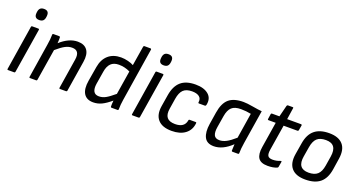

<svg xmlns="http://www.w3.org/2000/svg" viewBox="-41 -1288 3551 1897"><g transform="rotate(20 1734.5 -339.0)"><path d="M172.9 -569.8Q119.1 -569.8 124 -625L125 -634.8Q127.9 -662.6 141.4 -676.3Q154.8 -689.9 182.1 -689.9Q235.8 -689.9 231 -634.8L230 -625Q227.1 -597.2 213.6 -583.5Q200.2 -569.8 172.9 -569.8ZM53.2 0Q43.5 0 44.9 -9.8L119.1 -478Q120.6 -487.8 130.9 -487.8H192.9Q198.2 -487.8 200.9 -485.4Q203.6 -482.9 203.1 -478L127.9 -9.8Q126.5 0 117.2 0Z M284.2 0Q274.4 0 275.9 -9.8L332 -366.2Q342.8 -428.7 342.8 -477.1Q342.8 -487.8 355 -487.8H413.1Q418.5 -487.8 420.9 -485.8Q423.3 -483.9 423.8 -478Q425.3 -459 421.9 -417Q514.2 -500 606 -500Q675.8 -500 707 -456.5Q738.3 -413.1 725.1 -331.1L673.8 -9.8Q673.3 -5.4 670.2 -2.7Q667 0 663.1 0H599.1Q589.4 0 590.8 -9.8L641.1 -327.1Q655.8 -424.8 573.7 -424.8Q537.6 -424.8 502 -406.2Q466.3 -387.7 412.1 -340.8L358.9 -9.8Q357.4 0 348.1 0Z M950.7 12.2Q880.9 12.2 851.3 -36.1Q821.8 -84.5 836.9 -173.8L862.8 -327.1Q876.5 -409.7 928 -454.8Q979.5 -500 1062 -500Q1097.2 -500 1134.8 -490.5Q1172.4 -481 1194.8 -467.8L1228 -672.9Q1230 -683.1 1238.8 -683.1H1301.8Q1306.2 -683.1 1308.8 -680.2Q1311.5 -677.2 1311 -672.9L1222.7 -112.8Q1213.9 -58.6 1213.9 -12.2Q1213.9 -5.4 1211.9 -2.7Q1210 0 1204.1 0H1142.1Q1131.8 0 1131.8 -11.2Q1130.9 -30.8 1134.8 -73.2Q1082 -28.3 1039.8 -8.1Q997.6 12.2 950.7 12.2ZM920.9 -172.9Q912.6 -119.6 928.2 -91.3Q943.8 -63 983.9 -63Q1020 -63 1053.7 -81.1Q1087.4 -99.1 1144 -147L1184.1 -397Q1127 -424.8 1065.9 -424.8Q1011.7 -424.8 981.9 -395.3Q952.1 -365.7 942.9 -307.1Z M1481.4 -569.8Q1427.7 -569.8 1432.6 -625L1433.6 -634.8Q1436.5 -662.6 1450 -676.3Q1463.4 -689.9 1490.7 -689.9Q1544.4 -689.9 1539.6 -634.8L1538.6 -625Q1535.6 -597.2 1522.2 -583.5Q1508.8 -569.8 1481.4 -569.8ZM1361.8 0Q1352.1 0 1353.5 -9.8L1427.7 -478Q1429.2 -487.8 1439.5 -487.8H1501.5Q1506.8 -487.8 1509.5 -485.4Q1512.2 -482.9 1511.7 -478L1436.5 -9.8Q1435.1 0 1425.8 0Z M1775.4 12.2Q1676.3 12.2 1630.9 -39.3Q1585.4 -90.8 1600.6 -185.1L1620.6 -308.1Q1636.7 -405.3 1690.7 -452.6Q1744.6 -500 1845.7 -500Q1934.1 -500 1981.4 -459.2Q2028.8 -418.5 2012.7 -346.2Q2009.3 -335 2000.5 -335H1938.5Q1928.7 -335 1930.7 -346.2Q1936.5 -384.8 1910.4 -404.8Q1884.3 -424.8 1835.4 -424.8Q1773.4 -424.8 1742.9 -394.5Q1712.4 -364.3 1701.7 -297.9L1684.6 -189.9Q1673.8 -125.5 1699 -94.2Q1724.1 -63 1784.7 -63Q1883.3 -63 1896.5 -141.1Q1897.9 -151.9 1907.7 -151.9H1970.7Q1980 -151.9 1978.5 -141.1Q1971.2 -68.8 1917.7 -28.3Q1864.3 12.2 1775.4 12.2Z M2219.2 12.2Q2145.5 12.2 2119.4 -40Q2093.3 -92.3 2107.4 -182.1L2127.4 -308.1Q2143.6 -411.1 2195.6 -455.6Q2247.6 -500 2348.1 -500Q2384.8 -500 2448.7 -488.8Q2512.7 -477.5 2547.4 -475.1L2491.2 -122.1Q2480.5 -55.7 2480.5 -9.8Q2480.5 0 2468.3 0H2413.6Q2403.3 0 2403.3 -9.8Q2403.3 -42.5 2406.2 -77.1Q2312.5 12.2 2219.2 12.2ZM2251.5 -63Q2285.6 -63 2323.2 -82.5Q2360.8 -102.1 2412.6 -147.9L2454.6 -414.1Q2403.8 -424.8 2348.1 -424.8Q2283.2 -424.8 2251.7 -395.5Q2220.2 -366.2 2209.5 -300.8L2189.5 -179.2Q2180.2 -123 2193.8 -93Q2207.5 -63 2251.5 -63Z M2785.2 12.2Q2712.4 12.2 2686.5 -27.3Q2660.6 -66.9 2673.3 -145L2716.3 -415H2640.1Q2630.9 -415 2632.3 -424.8L2640.1 -478Q2641.6 -487.8 2652.3 -487.8H2729L2759.3 -607.9Q2762.2 -618.2 2771 -618.2H2820.3Q2831.1 -618.2 2828.1 -607.9L2810.1 -487.8H2956.1Q2960.4 -487.8 2963.1 -485.1Q2965.8 -482.4 2965.3 -478L2956.1 -424.8Q2954.6 -415 2945.3 -415H2799.3L2756.3 -147Q2749 -99.6 2761.2 -80.8Q2773.4 -62 2812 -62Q2852.5 -62 2891.1 -78.1Q2896 -80.1 2899.2 -78.1Q2902.3 -76.2 2901.4 -70.8L2892.1 -16.1Q2890.6 -8.3 2883.3 -4.9Q2845.2 12.2 2785.2 12.2Z M3180.2 12.2Q3080.1 12.2 3034.9 -40.8Q2989.7 -93.8 3006.3 -192.9L3026.4 -314Q3042 -408.7 3097.2 -454.3Q3152.3 -500 3250.5 -500Q3347.7 -500 3393.8 -448.5Q3439.9 -397 3425.3 -297.9L3407.2 -179.2Q3392.1 -80.1 3336.7 -33.9Q3281.2 12.2 3180.2 12.2ZM3188.5 -63Q3250 -63 3282.2 -92Q3314.5 -121.1 3325.2 -187L3341.3 -288.1Q3363.3 -424.8 3242.2 -424.8Q3180.7 -424.8 3149.4 -395.8Q3118.2 -366.7 3107.4 -301.8L3090.3 -199.2Q3066.9 -63 3188.5 -63Z"/></g></svg>

Font: Sofia Sans
Style: Italic
Weight: 400
Italic angle: -9°
Designer: Botio Nikoltchev, Ani Petrova
Foundry: lettersoup
Version: Version 4.100